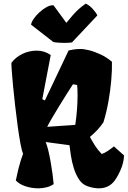

<svg xmlns="http://www.w3.org/2000/svg" viewBox="-20 -1025 706 1055"><path d="M193.4 9.8Q156.2 10.3 120.8 -1.2Q85.4 -12.7 66.9 -33.7Q75.2 -73.2 81.5 -98.6Q87.9 -124 94 -142.8Q100.1 -161.6 106.9 -180.7Q100.1 -194.8 92.5 -235.1Q85 -275.4 77.4 -330.6Q69.8 -385.7 63.2 -444.6Q56.6 -503.4 51.5 -555.2Q46.4 -606.9 44.2 -641.4Q42 -675.8 43 -680.2Q65.4 -710.4 102.5 -728.5Q139.6 -746.6 181.4 -746.8Q223.1 -747.1 258.8 -722.7L212.4 -480L226.6 -473.1L356.9 -747.6Q364.7 -750 382.1 -752.7Q399.4 -755.4 420.4 -755.9Q439 -756.3 469 -749Q499 -741.7 532.5 -726.1Q565.9 -710.4 595.2 -685.5Q596.2 -639.6 591.3 -583.5Q586.4 -527.3 575.9 -468Q565.4 -408.7 548.3 -353Q533.2 -330.6 514.4 -310.5Q495.6 -290.5 474.1 -272.5Q486.8 -249 502.4 -224.4Q518.1 -199.7 539.1 -178.7Q555.7 -184.6 572.5 -195.8Q589.4 -207 606 -220.7L661.6 -170.9Q660.2 -132.3 644 -94.7Q627.9 -57.1 610.8 -33.7Q579.6 9.8 522.5 9.8Q496.1 9.8 462.9 -1Q433.6 -10.3 415 -37.8Q396.5 -65.4 385.5 -101.1Q374.5 -136.7 369.4 -170.9Q364.3 -205.1 361.8 -227.1L231 -244.6Q238.3 -227.1 245.4 -198.2Q252.4 -169.4 258.3 -135.5Q264.2 -101.6 268.6 -69.3Q272.9 -37.1 274.9 -13.2Q258.8 -2 237.5 3.7Q216.3 9.3 193.4 9.8ZM239.3 -328.1 393.6 -338.9Q399.9 -380.9 403.1 -423.1Q406.2 -465.3 406.2 -501Q406.2 -536.6 403.8 -558.1L380.9 -562Q368.2 -542.5 348.1 -511Q328.1 -479.5 306.6 -444.3Q285.2 -409.2 266.8 -378.2Q248.5 -347.2 239.3 -328.1ZM375.5 -792Q363.8 -790 344.5 -789.6Q325.2 -789.1 305.7 -790.3Q286.1 -791.5 273.4 -793.9L150.9 -889.2Q151.9 -902.3 164.6 -920.9Q177.2 -939.5 196.5 -957.3Q215.8 -975.1 236.6 -986.3Q257.3 -997.6 273.9 -996.1L344.7 -899.4Q365.2 -924.8 380.4 -942.1Q395.5 -959.5 411.6 -974.1Q427.7 -988.8 451.2 -1004.9Q469.7 -997.1 488.3 -977.3Q506.8 -957.5 515.1 -940.4Z"/></svg>

Font: Fruktur
Style: Regular
Weight: 400
Designer: Viktoriya Grabowska, Eben Sorkin
Foundry: Viktoriya Grabowska
Version: Version 1.008; ttfautohint (v1.8.4.7-5d5b)